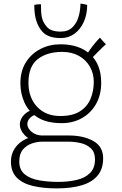

<svg xmlns="http://www.w3.org/2000/svg" viewBox="-20 -767 656 1036"><path d="M313.5 -102.5Q231.5 -102.5 182.5 -133.8Q133.5 -165 111.8 -214.2Q90 -263.5 90 -317.5Q90 -383 119.2 -430Q148.5 -477 197.8 -502.5Q247 -528 306 -528Q408.5 -528 467.2 -473.5Q526 -419 526 -321.5Q526 -253.5 497.5 -204.5Q469 -155.5 421 -129Q373 -102.5 313.5 -102.5ZM285.5 249.5Q214 249.5 158.2 236.5Q102.5 223.5 70.8 191.8Q39 160 39 104Q39 65 60 33.2Q81 1.5 119.8 -17.2Q158.5 -36 212 -36Q244 -36 283 -36Q322 -36 351 -36Q430.5 -36 483.5 -6.2Q536.5 23.5 536.5 87.5Q536.5 144 507.2 179.8Q478 215.5 422 232.5Q366 249.5 285.5 249.5ZM294.5 214.5Q347 214.5 392.2 204.2Q437.5 194 465 167.5Q492.5 141 492.5 93.5Q492.5 53.5 469.8 32.8Q447 12 414.5 4.8Q382 -2.5 353 -2.5Q328 -2.5 297.8 -2.5Q267.5 -2.5 242 -2.5Q216.5 -2.5 205 -2.5Q181.5 -2.5 153 6.8Q124.5 16 104.2 39.2Q84 62.5 84 104Q84 150 114 174Q144 198 192 206.2Q240 214.5 294.5 214.5ZM183 -5.5Q137 -11.5 112 -39Q87 -66.5 87 -95Q87 -113 96.8 -130Q106.5 -147 123.5 -159.2Q140.5 -171.5 163 -175L183 -153Q153 -143.5 140.2 -128.8Q127.5 -114 127.5 -98Q127.5 -75 151.2 -55.2Q175 -35.5 212 -35.5ZM305.5 -141Q371 -141 410.5 -165.8Q450 -190.5 468 -232.5Q486 -274.5 486 -325Q486 -371 465 -407.5Q444 -444 405.8 -465.5Q367.5 -487 315.5 -487Q234 -487 183.8 -448Q133.5 -409 133.5 -320Q133.5 -240.5 180.2 -190.8Q227 -141 305.5 -141ZM460.5 -436 437.5 -454Q447.5 -473.5 462 -494.2Q476.5 -515 492 -533.5Q507.5 -552 519.5 -564Q522 -560.5 528.5 -552.8Q535 -545 541.8 -538Q548.5 -531 551.5 -528.5Q546.5 -524 534 -512Q521.5 -500 506.5 -485Q491.5 -470 478.8 -456.5Q466 -443 460.5 -436ZM450.5 -740.5Q450.5 -689.5 432.2 -649Q414 -608.5 382 -585Q350 -561.5 308 -561.5Q239 -561.5 208 -596.8Q177 -632 168.5 -688Q165 -710.5 165 -740.5Q172 -742 177.5 -742.8Q183 -743.5 188.8 -743.8Q194.5 -744 201 -744Q201 -725.5 201.8 -707.2Q202.5 -689 206 -673Q212 -645.5 233.8 -621Q255.5 -596.5 307 -596.5Q347.5 -596.5 371 -619.8Q394.5 -643 404.2 -677.8Q414 -712.5 414 -747Q422.5 -747 433 -744.8Q443.5 -742.5 450.5 -740.5Z"/></svg>

Font: Grandstander Thin Thin
Style: Regular
Weight: 250
Version: Version 1.200